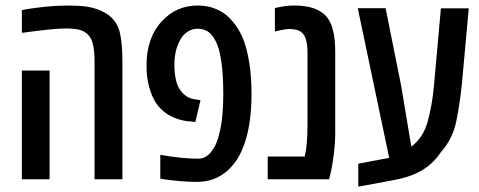

<svg xmlns="http://www.w3.org/2000/svg" viewBox="-20 -660 1765 707"><path d="M328.1 0V-435.1Q328.1 -476.1 321 -501.7Q314 -527.3 294.9 -540Q282.2 -548.8 264.9 -552Q247.6 -555.2 224.6 -555.2Q199.2 -555.2 162.6 -551.5Q126 -547.9 60.5 -539.1V-622.6Q74.2 -626 92.8 -628.4Q111.3 -630.9 133.8 -633.8Q164.6 -637.2 188 -638.4Q211.4 -639.6 230 -639.6Q272 -639.6 298.1 -635.7Q324.2 -631.8 344.7 -623.5Q367.2 -614.3 382.8 -602.1Q413.1 -577.6 421.9 -537.4Q430.7 -497.1 430.7 -435.1V0ZM60.5 0V-400.4H162.6V0Z M701.7 9.8Q673.8 9.8 639.2 6.6Q604.5 3.4 586.4 0.5L570.3 -2.4V-89.8Q610.8 -83 644.3 -79.3Q677.7 -75.7 711.4 -75.7Q744.1 -75.7 768.1 -116.2Q780.3 -136.7 787.1 -166.5Q802.2 -222.7 802.2 -311.5Q802.2 -399.9 792 -451.2Q786.1 -484.9 774.9 -506.8Q761.2 -534.2 745.1 -544.2Q729 -554.2 708.5 -554.2Q687.5 -554.2 670.4 -543Q653.3 -531.7 643.6 -513.2Q632.3 -493.2 627.2 -470Q622.1 -446.8 622.1 -421.4Q622.1 -394 627 -369.6Q631.8 -345.2 642.1 -331.1Q650.4 -316.9 665.8 -306.2Q681.2 -295.4 703.6 -293.5L718.3 -291L699.2 -210.4L681.6 -212.9Q657.2 -213.9 632.6 -222.4Q607.9 -231 591.3 -243.2Q581.1 -250.5 570.8 -260.7Q560.5 -271 553.2 -282.7Q539.1 -304.7 529.3 -339.4Q519.5 -374 519.5 -418.9Q519.5 -521.5 576.2 -582Q629.4 -639.6 708 -639.6Q741.2 -639.6 767.3 -629.9Q793.5 -620.1 812 -605.5Q830.1 -590.8 847.7 -566.9Q865.2 -543 877.9 -510.3Q890.6 -475.6 898.4 -425.8Q906.2 -376 906.2 -314.5Q906.2 -254.4 898.4 -205.1Q890.6 -155.8 876 -119.6Q863.8 -87.4 846.4 -63.7Q829.1 -40 809.6 -24.9Q792 -10.7 766.1 -0.5Q740.2 9.8 701.7 9.8Z M965.8 0V-83.5H1102.1Q1112.3 -127.4 1112.3 -198.2V-467.8Q1112.3 -489.7 1107.7 -510.3Q1103 -530.8 1090.3 -541Q1081.5 -548.3 1069.3 -550.8Q1057.1 -553.2 1046.4 -553.2Q1028.3 -553.2 992.2 -543.9V-630.4Q1015.1 -635.7 1031.5 -637.7Q1047.9 -639.6 1063 -639.6Q1120.6 -639.6 1153.8 -621.1Q1193.8 -601.1 1206.1 -548.3Q1214.4 -518.6 1214.4 -467.8V-172.4Q1214.4 -130.9 1208.7 -88.1Q1203.1 -45.4 1197.3 -22L1191.9 0Z M1299.3 27.3V-57.1L1373.5 -71.3Q1383.8 -73.2 1393.6 -75Q1403.3 -76.7 1413.1 -78.6L1297.4 -629.9H1399.9L1457 -345.2L1494.6 -120.1Q1538.6 -153.3 1554.7 -212.2Q1570.8 -271 1577.1 -335.4L1603.5 -629.4H1706.1L1680.7 -349.6Q1673.3 -278.8 1660.2 -213.6Q1647 -148.4 1603 -99.1Q1577.1 -59.6 1536.4 -34.4Q1495.6 -9.3 1433.6 2.4Q1399.9 8.8 1366.5 15.1Q1333 21.5 1299.3 27.3Z"/></svg>

Font: Open Sans Condensed SemiBold
Style: Regular
Weight: 600
Width: 3
Designer: Monotype Design Team
Foundry: Monotype Imaging Inc.
Version: Version 3.000; ttfautohint (v1.8.4)